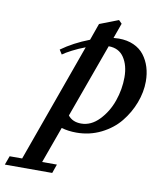

<svg xmlns="http://www.w3.org/2000/svg" viewBox="-205 -623 792 914"><g transform="rotate(10 190.5 -166.0)"><path d="M188.5 11.2Q149.9 11.2 116.7 1.5L53.2 177.2H124.5L109.4 220.2H-119.6L-104 177.2H-43.5L162.6 -396.5Q129.9 -384.3 100.1 -368.9Q70.3 -353.5 56.2 -342.8L42.5 -364.3Q100.6 -406.2 176.8 -435.5L205.6 -516.6L296.4 -551.8L311.5 -536.6L285.2 -463.4Q298.3 -464.8 311 -464.8Q351.6 -464.8 383.1 -450.7Q414.6 -436.5 433.8 -411.4Q453.1 -386.2 462.9 -354.5Q472.7 -322.8 472.7 -285.6Q472.7 -234.4 452.9 -182.1Q433.1 -129.9 397.9 -86.7Q362.8 -43.5 307.9 -16.1Q252.9 11.2 188.5 11.2ZM369.1 -287.1Q369.1 -345.2 344 -382.8Q318.8 -420.4 269.5 -420.4L140.1 -63Q162.1 -35.2 203.6 -35.2Q251.5 -35.2 290.5 -75.7Q329.6 -116.2 349.4 -173.1Q369.1 -230 369.1 -287.1Z"/></g></svg>

Font: Elstob 6pt SemiBold
Style: Italic
Weight: 600
Italic angle: -20°
Designer: Peter S. Baker
Version: Version 1.015